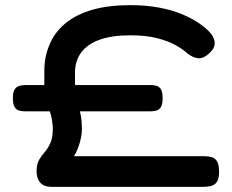

<svg xmlns="http://www.w3.org/2000/svg" viewBox="-20 -715 900 745"><path d="M179 10Q151 10 136.5 -6Q122 -22 122 -50Q122 -78 131.5 -94.5Q141 -111 153.5 -125Q166 -139 175.5 -160Q185 -181 185 -217Q185 -224 182.5 -244Q180 -264 173 -283H78Q65 -283 54 -286Q43 -289 36.5 -300Q30 -311 30 -334Q30 -358 37 -368.5Q44 -379 55.5 -382Q67 -385 80 -385H152V-436Q152 -473 158.5 -500.5Q165 -528 179 -557Q200 -598 239.5 -629Q279 -660 340 -677.5Q401 -695 485 -695Q547 -695 597.5 -685.5Q648 -676 686 -660Q724 -644 750.5 -626Q777 -608 792 -592Q812 -571 813 -549.5Q814 -528 792 -508Q769 -487 749 -489Q729 -491 708 -507Q691 -523 663 -539Q635 -555 591.5 -566.5Q548 -578 486 -578Q413 -578 365.5 -560.5Q318 -543 294.5 -510.5Q271 -478 271 -434V-385H563Q577 -385 587.5 -382Q598 -379 604.5 -368.5Q611 -358 611 -333Q611 -311 604.5 -300Q598 -289 587 -286Q576 -283 562 -283H290Q295 -265 296.5 -245.5Q298 -226 298 -215Q298 -199 294 -179.5Q290 -160 283 -141.5Q276 -123 267 -109H770Q787 -109 800.5 -105.5Q814 -102 822 -89.5Q830 -77 830 -48Q830 -21 821.5 -9Q813 3 799.5 6.5Q786 10 769 10Z"/></svg>

Font: Fredoka Expanded Medium
Style: Regular
Weight: 500
Width: 7
Designer: Ben Nathan
Foundry: Milena B. Brandão, Ben Nathan
Version: Version 2.001